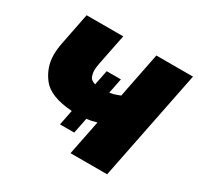

<svg xmlns="http://www.w3.org/2000/svg" viewBox="-150 -877 1086 1054"><g transform="rotate(30 393.5 -350.0)"><path d="M362 -489H452L433 -394Q452 -397 468 -402Q484 -407 498 -413L555 -700H787L647 0H415L459 -220Q427 -210 396 -207L376 -108H286L305 -204Q165 -214 115 -278.5Q65 -343 65 -422.5Q65 -457.5 73 -498L113 -700H345L306 -506Q300.5 -479 300.5 -459Q300.5 -441.5 307.2 -422.2Q314 -403 343 -395Z"/></g></svg>

Font: Argentum Sans Black
Style: Italic
Weight: 900
Italic angle: -11°
Designer: Julieta Ulanovsky (font), Cristiano Sobral (main changes and remaster)
Foundry: Julieta Ulanovsky (font), Cristiano Sobral (main changes and remaster)
Version: Version 2.007;June 15, 2022;FontCreator 14.0.0.2814 64-bit; 